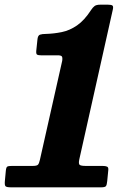

<svg xmlns="http://www.w3.org/2000/svg" viewBox="-36 -801 561 821"><path d="M-15 -29 -11 -71.5Q-9.5 -86 -4.5 -88.8Q0.5 -91.5 15.5 -91.5H103.5Q120.5 -91.5 125.8 -96.2Q131 -101 134.5 -117L230 -541Q232 -555.5 228.2 -560Q224.5 -564.5 210.5 -564.5H139.5Q127.5 -564.5 122.8 -567.2Q118 -570 119 -583L124 -631Q125.5 -649.5 135 -652.8Q144.5 -656 161.5 -656Q195 -657 228.2 -663.8Q261.5 -670.5 293.2 -692.2Q325 -714 354 -759Q361 -769.5 368.5 -775.2Q376 -781 393.5 -781H425Q439.5 -781 444.5 -777.5Q449.5 -774 446.5 -760.5L303 -119Q299 -100 305 -95.8Q311 -91.5 331 -91.5H403Q415 -91.5 421.8 -88.5Q428.5 -85.5 427 -73L422.5 -27Q421 -10.5 417 -5.2Q413 0 396.5 0H11Q-8 0 -12.5 -4.8Q-17 -9.5 -15 -29Z"/></svg>

Font: Besley* Narrow Heavy
Style: Italic
Weight: 800
Width: 4
Italic angle: -13°
Designer: Owen Earl
Foundry: indestructible type*
Version: Version 3.000; ttfautohint (v1.8.3)